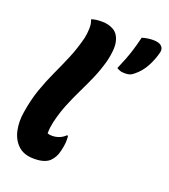

<svg xmlns="http://www.w3.org/2000/svg" viewBox="-140 -859 851 969"><g transform="rotate(20 285.5 -374.5)"><path d="M187 -651Q192 -675 193 -702.5Q194 -730 185 -750Q199 -755 212.5 -756.5Q226 -758 242 -758Q278 -758 305 -742Q332 -726 341 -687Q350 -648 333 -579Q318 -525 298 -479.5Q278 -434 256.5 -390Q235 -346 215.5 -298.5Q196 -251 183 -195Q180 -181 178 -166.5Q176 -152 176 -134Q185 -130 200 -130Q242 -130 271 -158H277Q279 -142 278 -123Q277 -104 270 -75Q265 -54 257 -40Q249 -26 238 -15Q227 -4 206.5 3Q186 10 154 10Q100 10 69 -19Q38 -48 28 -95Q18 -142 27 -194Q38 -264 58 -321Q78 -378 102 -429.5Q126 -481 148.5 -534.5Q171 -588 187 -651ZM438 -552Q422 -552 413 -555Q404 -558 394 -564Q409 -599 418.5 -623.5Q428 -648 437 -676.5Q446 -705 457 -750Q475 -755 488.5 -757Q502 -759 516 -759Q548 -759 561.5 -746Q575 -733 570 -712Q560 -672 539.5 -633.5Q519 -595 485 -568Q473 -558 463 -555Q453 -552 438 -552Z"/></g></svg>

Font: Recursive Sn Csl St XBd
Style: Italic
Weight: 800
Italic angle: -15°
Version: Version 1.079;hotconv 1.0.112;makeotfexe 2.5.65598; ttfautoh